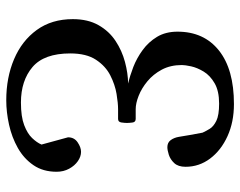

<svg xmlns="http://www.w3.org/2000/svg" viewBox="-96 -650 760 607"><g transform="rotate(90 283.5 -346.0)"><path d="M296.4 13.7Q224.6 13.7 166.5 -11Q108.4 -35.6 74.2 -82.8Q40 -129.9 40 -196.8Q40 -244.6 59.1 -278.1Q78.1 -311.5 108.9 -331.8Q139.6 -352.1 175.3 -361.6Q210.9 -371.1 243.7 -371.6Q219.7 -377 191.4 -387.9Q163.1 -398.9 137.7 -417.5Q112.3 -436 95.9 -463.1Q79.6 -490.2 79.6 -527.8Q79.6 -611.3 139.2 -658.7Q198.7 -706.1 308.6 -706.1Q365.2 -706.1 409.9 -685.8Q454.6 -665.5 480.7 -630.9Q506.8 -596.2 506.8 -553.2Q506.8 -529.8 495.1 -517.3Q483.4 -504.9 468.8 -500.2Q454.1 -495.6 444.8 -495.6Q430.2 -495.6 422.4 -506.3Q414.6 -517.1 412.1 -532.2Q409.7 -546.9 406.2 -567.4Q402.8 -587.9 398.9 -606.9Q394 -617.7 386.7 -629.6Q379.4 -641.6 361.6 -650.4Q343.8 -659.2 307.1 -659.2Q267.1 -659.2 242.7 -645Q218.3 -630.9 205.8 -610.4Q193.4 -589.8 189.2 -570.6Q185.1 -551.3 185.1 -541.5Q185.1 -505.4 199.7 -478Q214.4 -450.7 236.6 -432.4Q258.8 -414.1 282.5 -404.8Q306.2 -395.5 324.7 -395.5H355.5Q365.7 -395.5 366.9 -385Q368.2 -374.5 368.2 -367.7Q368.2 -360.8 366.7 -350.3Q365.2 -339.8 355.5 -339.8H324.7Q305.7 -339.8 276.4 -335Q247.1 -330.1 217.8 -315.2Q188.5 -300.3 168.5 -270Q148.4 -239.7 148.4 -188.5Q148.4 -106 191.4 -69.3Q234.4 -32.7 303.7 -32.7Q348.6 -32.7 375.2 -43Q401.9 -53.2 416 -68.1Q430.2 -83 436.5 -97.7L413.6 -181.6Q413.6 -201.2 429.4 -211.9Q445.3 -222.7 459.5 -222.7Q474.6 -222.7 489 -212.6Q503.4 -202.6 512.9 -185.1Q522.5 -167.5 522.5 -145.5Q522.5 -102.5 501.7 -72.3Q481 -42 447.3 -22.9Q413.6 -3.9 373.8 4.9Q334 13.7 296.4 13.7Z"/></g></svg>

Font: Gelasio
Style: Regular
Weight: 400
Designer: Eben Sorkin
Foundry: Eben Sorkin
Version: Version 1.008